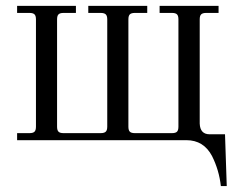

<svg xmlns="http://www.w3.org/2000/svg" viewBox="-20 -476 800 652"><path d="M38.1 0V-23.9H80.1Q92.3 -23.9 97.2 -28.8Q102.1 -33.7 102.1 -45.9V-410.2Q102.1 -422.4 97.2 -427.2Q92.3 -432.1 80.1 -432.1H38.1V-456.1H237.8V-432.1H195.8Q183.6 -432.1 178.7 -427.2Q173.8 -422.4 173.8 -410.2V-45.9Q173.8 -33.7 178.7 -28.8Q183.6 -23.9 195.8 -23.9H321.8Q334 -23.9 339.1 -28.8Q344.2 -33.7 344.2 -45.9V-410.2Q344.2 -422.4 339.1 -427.2Q334 -432.1 321.8 -432.1H279.8V-456.1H480V-432.1H438Q425.8 -432.1 420.9 -427.2Q416 -422.4 416 -410.2V-45.9Q416 -33.7 420.9 -28.8Q425.8 -23.9 438 -23.9H564Q576.2 -23.9 581.1 -28.8Q585.9 -33.7 585.9 -45.9V-410.2Q585.9 -422.4 581.1 -427.2Q576.2 -432.1 564 -432.1H522V-456.1H722.2V-432.1H680.2Q668 -432.1 663.1 -427.2Q658.2 -422.4 658.2 -410.2V-56.2Q659.7 -20 691.9 -20H744.1L750 155.8H730Q724.1 102.1 700.2 54.2Q671.9 0 612.8 0Z"/></svg>

Font: Flanker Steampunk
Style: Regular
Weight: 400
Designer: Alexey Kryukov, Leonardo Di Lena
Foundry: Alexey Kryukov, Leonardo Di Lena
Version: 1.210